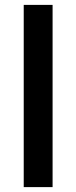

<svg xmlns="http://www.w3.org/2000/svg" viewBox="-20 -765 312 785"><path d="M77 0H195V-745H77Z"/></svg>

Font: Mluvka SemiBold
Style: Regular
Weight: 600
Designer: Modified by Jiří Krblich, Original typeface by Gumpita Rahayu
Foundry: Gumpita Rahayu & Jiří Krblich
Version: Version 2.000;Glyphs 3.1.1 (3134)